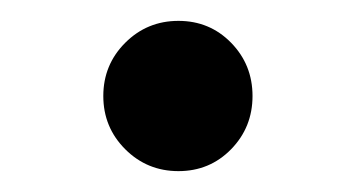

<svg xmlns="http://www.w3.org/2000/svg" viewBox="-20 -151 341 184"><path d="M151 13Q121 13 100 -8Q79 -29 79 -59Q79 -89 100 -110Q121 -131 151 -131Q181 -131 201.5 -110Q222 -89 222 -59Q222 -29 201.5 -8Q181 13 151 13Z"/></svg>

Font: Source Serif 4 SmText
Style: Regular
Weight: 400
Designer: Frank Grießhammer
Foundry: Adobe
Version: Version 4.005;hotconv 1.1.0;makeotfexe 2.6.0